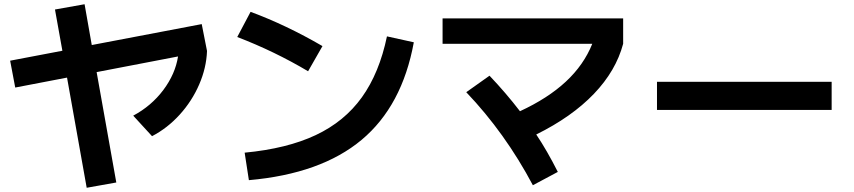

<svg xmlns="http://www.w3.org/2000/svg" viewBox="-20 -814 4040 908"><path d="M28 -527 275 -574 240 -769 380 -794 414 -601 934 -700 959 -573Q956 -493 922 -414.5Q888 -336 830 -272Q772 -208 699 -170L610 -267Q696 -313 752.5 -388.5Q809 -464 822 -547L437 -473L530 49L390 74L297 -447L52 -400Z M1810 -642 1937 -614Q1882 -313 1690 -152.5Q1498 8 1157 38L1137 -92Q1337 -111 1473 -175Q1609 -239 1691.5 -354Q1774 -469 1810 -642ZM1165 -758Q1333 -696 1505 -596L1437 -477Q1279 -571 1102 -639Z M2185 -378 2295 -456Q2373 -374 2439 -288Q2571 -349 2656 -428Q2741 -507 2781 -607H2073V-727H2927V-607Q2893 -479 2788.5 -370Q2684 -261 2516 -178Q2567 -102 2618 -1L2500 62Q2369 -185 2185 -378Z M3087 -427H3913V-294H3087Z"/></svg>

Font: Enso
Style: Bold
Weight: 700
Designer: Coji Morishita
Foundry: UNDERFOREST DESIGN
Version: Version 1.000